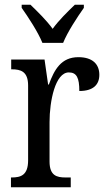

<svg xmlns="http://www.w3.org/2000/svg" viewBox="-20 -786 449 806"><path d="M158 -606H245C263 -651 305 -715 332 -753V-766H294C263 -736 227 -701 201 -665C175 -701 139 -736 108 -766H71V-753C98 -715 140 -651 158 -606ZM26 0H277V-41H255C218 -41 188 -49 188 -108V-273C188 -362 212 -482 269 -482C302 -482 313 -459 313 -404C372 -404 397 -431 397 -472C397 -517 368 -546 309 -546C237 -546 208 -494 185 -431H182L167 -536H27V-495H30C67 -495 98 -486 98 -427V-113C98 -50 67 -41 29 -41H26Z"/></svg>

Font: Noto Serif Myanmar Condensed
Style: Regular
Weight: 400
Width: 3
Designer: Ben Mitchell and the Monotype Design Team
Foundry: Monotype Imaging Inc.
Version: Version 2.106